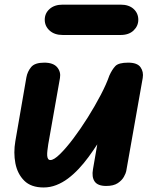

<svg xmlns="http://www.w3.org/2000/svg" viewBox="-20 -800 662 826"><path d="M167.5 6.5Q113.5 6.5 84.2 -22.8Q55 -52 46.2 -97.5Q37.5 -143 46 -192.5L93.5 -467Q98 -492 113.8 -511.2Q129.5 -530.5 170.5 -530.5Q209 -530.5 225.8 -510.8Q242.5 -491 238 -464.5L187.5 -179Q185.5 -165 184 -152.8Q182.5 -140.5 183 -131.2Q183.5 -122 186.8 -116.8Q190 -111.5 197 -111.5Q212 -111.5 238.2 -137.2Q264.5 -163 295.8 -204.5Q327 -246 357.8 -295Q388.5 -344 413.2 -391.2Q438 -438.5 450.5 -475Q462 -500.5 476 -515.5Q490 -530.5 531.5 -530.5Q570.5 -530.5 584.5 -510.8Q598.5 -491 594 -464.5L523 -63.5Q521.5 -55 513.2 -39.8Q505 -24.5 486.8 -12.2Q468.5 0 437 0Q400.5 0 387.2 -19.2Q374 -38.5 380 -72L398.5 -179Q380.5 -151.5 360.8 -124.5Q341 -97.5 318.8 -73.8Q296.5 -50 272.5 -32Q248.5 -14 222.2 -3.8Q196 6.5 167.5 6.5ZM249.5 -649.5Q214.5 -649.5 193.5 -668.5Q172.5 -687.5 172.5 -715Q172.5 -743 193.5 -761.5Q214.5 -780 249.5 -780H499Q534.5 -780 554.8 -761.5Q575 -743 575 -715Q575 -688.5 554.8 -669Q534.5 -649.5 499 -649.5Z"/></svg>

Font: Edu QLD Hand
Style: Regular
Weight: 400
Designer: Tina and Corey Anderson, Eben Sorkin
Foundry: Sorkin Type Co.
Version: Version 2.000